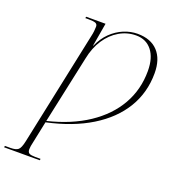

<svg xmlns="http://www.w3.org/2000/svg" viewBox="-234 -850 1090 1215"><g transform="rotate(20 311.0 -242.0)"><path d="M-66 240 -64 230H-27Q9 230 24.5 217.5Q40 205 50 157L212 -611Q216 -627 218 -645.5Q220 -664 220 -676Q220 -692 207.5 -698Q195 -704 157 -704H137L140 -714H270L243 -557H245Q269 -612 307 -649Q345 -686 391 -705Q437 -724 483 -724Q573 -724 621 -672Q669 -620 669 -526Q669 -395 605 -289.5Q541 -184 419.5 -109.5Q298 -35 126 2L96 146Q92 162 90 175Q88 188 88 197Q88 218 100.5 224Q113 230 139 230H176L174 240ZM128 -8Q285 -46 396 -120Q507 -194 565.5 -296.5Q624 -399 624 -524Q624 -612 585 -661.5Q546 -711 478 -711Q418 -711 366 -680.5Q314 -650 277.5 -595Q241 -540 226 -465Z"/></g></svg>

Font: Noto Serif Display ExtraLight
Style: Italic
Weight: 200
Italic angle: -12°
Designer: Monotype Design Team
Foundry: Monotype Imaging Inc.
Version: Version 2.009